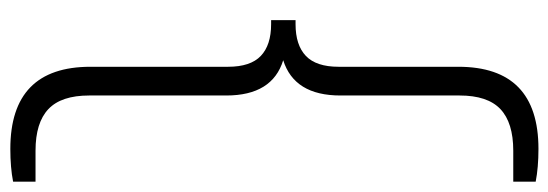

<svg xmlns="http://www.w3.org/2000/svg" viewBox="-374 -484 1088 381"><g transform="rotate(90 170.5 -294.0)"><path d="M276 230Q113 230 113 71V-202Q113 -246.5 91.5 -267Q70 -287.5 28.5 -287.5H20.5V-336H28.5Q70 -336 91.5 -356.5Q113 -377 113 -421.5V-659Q113 -818 276 -818Q313 -818 341 -812.5V-768H279.5Q224 -768 197 -742.5Q170 -717 170 -661.5V-425Q170 -333.5 100 -311.5Q170 -290 170 -198.5V73.5Q170 129 197 154.5Q224 180 279.5 180H341V224.5Q313 230 276 230Z"/></g></svg>

Font: Encode Sans Semi Condensed Light
Style: Regular
Weight: 300
Width: 4
Designer: Multiple Designers
Foundry: Impallari Type
Version: Version 3.000; ttfautohint (v1.8.3) -l 8 -r 50 -G 200 -x 14 